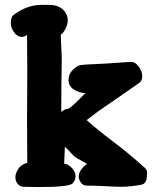

<svg xmlns="http://www.w3.org/2000/svg" viewBox="-20 -754 635 773"><path d="M224.6 -614.3Q225.6 -584 226.6 -564Q227.5 -543.9 228 -538.6Q228.5 -533.2 228.5 -525.9Q228.5 -518.6 228.5 -504.9Q228.5 -491.2 228 -468.3Q227.5 -445.3 227.1 -399.9Q226.6 -354.5 226.6 -303.7Q242.2 -315.4 250 -315.4H252Q262.7 -315.4 324.2 -379.9H319.3Q299.8 -379.9 278.8 -392.6Q257.8 -405.3 255.9 -428.7V-432.6Q255.9 -467.8 296.9 -490.2Q300.8 -492.2 326.2 -494.1Q401.4 -497.1 506.8 -504.9H507.8Q524.4 -504.9 538.6 -485.8Q552.7 -466.8 552.7 -446.3Q552.7 -428.7 540 -419.9Q497.1 -389.6 460.4 -364.3Q423.8 -338.9 408.2 -328.6Q392.6 -318.4 372.6 -303.7Q352.5 -289.1 329.1 -270.5Q367.2 -235.4 431.6 -187Q496.1 -138.7 564.5 -77.1Q572.3 -68.4 572.3 -56.6L570.3 -33.2Q566.4 -14.6 550.8 -10.7Q506.8 -2 464.8 -2Q448.2 -2 404.3 -4.4Q360.4 -6.8 327.1 -6.8Q314.5 -6.8 305.7 -19Q296.9 -31.2 296.9 -43Q296.9 -68.4 330.1 -94.7Q282.2 -120.1 277.3 -126Q255.9 -149.4 241.2 -163.1L238.3 -94.7Q252.9 -94.7 268.6 -78.6Q284.2 -62.5 284.2 -43.9Q284.2 -29.3 272.5 -15.6Q256.8 -1 139.6 -1Q121.1 -1 97.7 -1.5Q74.2 -2 73.2 -2Q60.5 -2.9 51.3 -13.7Q42 -24.4 42 -41Q42 -55.7 52.7 -72.3Q58.6 -83 70.3 -90.3Q82 -97.7 88.9 -97.7H89.8Q88.9 -178.7 88.9 -274.4Q88.9 -315.4 89.4 -371.6Q89.8 -427.7 89.8 -470.7Q89.8 -529.3 88.9 -613.3Q78.1 -605.5 68.4 -605.5Q49.8 -605.5 36.6 -624Q23.4 -642.6 23.4 -662.1Q23.4 -687.5 38.1 -696.3Q90.8 -734.4 146.5 -734.4H176.8Q220.7 -734.4 241.2 -707Q252.9 -689.5 252.9 -672.9Q252.9 -656.2 243.7 -638.2Q234.4 -620.1 224.6 -614.3Z"/></svg>

Font: Essays1743
Style: Bold
Weight: 700
Designer: Based on the typeface in a 1743 English translation of the essays of Montaigne.  PostScript/TrueType font designed by Jo
Version: Version 002.100